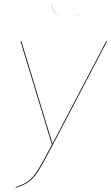

<svg xmlns="http://www.w3.org/2000/svg" viewBox="-20 -873 522 900"><path d="M228 -195Q183 -109 160.5 -73.5Q138 -38 116.5 -22Q95 -6 54 7L53 4Q93 -9 114 -25Q135 -41 157 -75.5Q179 -110 224 -196H223L76 -680H80L226 -199L478 -680H482ZM220 -853 221 -852Q225 -825 244 -809.5Q263 -794 299 -794Q366 -794 391 -850Q379 -822 355 -808Q331 -794 299 -794Q229 -794 220 -853Z"/></svg>

Font: Fira Sans Condensed Four
Style: Italic
Weight: 100
Width: 3
Italic angle: -8°
Designer: bBox Type GmbH & Carrois Corporate GbR & Edenspiekermann AG
Foundry: bBox Type GmbH & Carrois Corporate GbR & Edenspiekermann AG
Version: Version 4.301